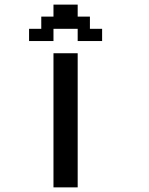

<svg xmlns="http://www.w3.org/2000/svg" viewBox="-20 -809 644 829"><path d="M262.7 0H210.9V-289.1V-579.1H262.7H315.4V-289.1V0ZM158.2 -631.8H105.5V-658.2V-684.6H131.8H158.2V-710.9V-737.3H184.6H210.9V-762.7V-789.1H262.7H315.4V-762.7V-737.3H341.8H368.2V-710.9V-684.6H394.5H420.9V-658.2V-631.8H368.2H315.4V-658.2V-684.6H262.7H210.9V-658.2V-631.8Z"/></svg>

Font: VCR Jazz Mono
Style: Regular
Weight: 400
Version: Version 3.1